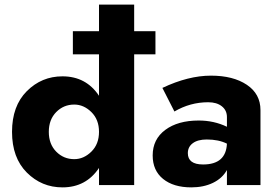

<svg xmlns="http://www.w3.org/2000/svg" viewBox="-20 -800 1200 830"><path d="M250 -470Q352 -470 408 -386V-565H295V-665H408V-780H560V-665H652V-565H560V0H408V-74Q352 10 250 10Q160 10 96 -54Q32 -118 32 -230Q32 -342 96 -406Q160 -470 250 -470ZM301 -112Q342 -112 375 -144.5Q408 -177 408 -230Q408 -283 375 -315.5Q342 -348 301 -348Q255 -348 223 -315.5Q191 -283 191 -230Q191 -177 223 -144.5Q255 -112 301 -112Z M792 -138Q792 -89 858 -89Q957 -89 961 -179Q925 -197 874 -197Q835 -197 813.5 -181Q792 -165 792 -138ZM734 -318 682 -420Q794 -473 892 -473Q988 -473 1047 -433.5Q1106 -394 1106 -324V0H961V-65Q941 -29 900.5 -9.5Q860 10 807 10Q730 10 685 -26.5Q640 -63 640 -128Q640 -198 694.5 -238.5Q749 -279 839 -279Q905 -279 961 -252V-294Q961 -323 939 -340.5Q917 -358 880 -358Q802 -358 734 -318Z"/></svg>

Font: renner_700bold
Style: Bold
Weight: 700
Version: Version 003.000 ; ttfautohint (v0.97) -l 8 -r 50 -G 200 -x 1